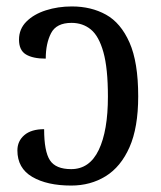

<svg xmlns="http://www.w3.org/2000/svg" viewBox="-20 -566 499 596"><path d="M201 10Q126 10 80 -17Q34 -44 34 -99Q34 -128 55.5 -146.5Q77 -165 117 -165Q117 -96 135 -68.5Q153 -41 201 -41Q258 -41 286.5 -100.5Q315 -160 315 -266Q315 -354 301 -404Q287 -454 262 -474.5Q237 -495 202 -495Q155 -495 138.5 -463Q122 -431 122 -384Q82 -384 60.5 -397Q39 -410 39 -443Q39 -476 62 -499Q85 -522 122.5 -534Q160 -546 203 -546Q263 -546 309 -520.5Q355 -495 382 -434Q409 -373 409 -267Q409 -170 382 -109Q355 -48 308 -19Q261 10 201 10Z"/></svg>

Font: Noto Serif SemiCondensed
Style: Regular
Weight: 400
Width: 4
Designer: Monotype Design Team
Foundry: Monotype Imaging Inc.
Version: Version 2.013